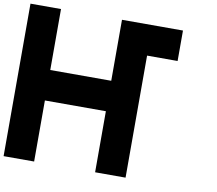

<svg xmlns="http://www.w3.org/2000/svg" viewBox="-101 -920 1402 1240"><g transform="rotate(10 600.0 -300.0)"><path d="M200.2 -399.9H600.1V-799.8H1000V-600.1H799.8V200.2H600.1V-200.2H200.2L199.7 -199.7H200.2V200.2H0V-799.8H200.2Z"/></g></svg>

Font: QuinqueFive
Style: Regular
Weight: 400
Monospace: yes
Designer: GGBotNet
Foundry: GGBotNet
Version: 1.1